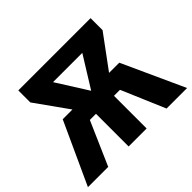

<svg xmlns="http://www.w3.org/2000/svg" viewBox="-159 -912 1131 1131"><g transform="rotate(-45 406.0 -346.5)"><path d="M642 -388 819 0H648L532 -272H482V0H332V-272H281L162 0H-7L171 -388H252L106 -593V-693H708V-593L557 -388ZM285 -583 408 -388 529 -583Z"/></g></svg>

Font: Fira Sans
Style: Bold
Weight: 700
Designer: bBox Type GmbH & Carrois Corporate GbR & Edenspiekermann AG
Foundry: bBox Type GmbH & Carrois Corporate GbR & Edenspiekermann AG
Version: Version 4.301;PS 004.301;hotconv 1.0.88;makeotf.lib2.5.64775